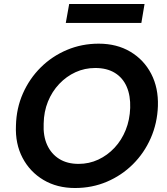

<svg xmlns="http://www.w3.org/2000/svg" viewBox="-20 -931 837 963"><path d="M356 12Q266 12 198 -28.5Q130 -69 93 -139.5Q56 -210 60 -301Q62 -388 95 -462.5Q128 -537 184.5 -593Q241 -649 315.5 -680.5Q390 -712 475 -712Q566 -712 634 -671.5Q702 -631 738.5 -560.5Q775 -490 772 -399Q769 -313 736 -238Q703 -163 646.5 -107Q590 -51 516 -19.5Q442 12 356 12ZM374 -109Q427 -109 473 -130.5Q519 -152 554.5 -190Q590 -228 610.5 -279Q631 -330 633 -390Q635 -451 615.5 -496Q596 -541 556 -565.5Q516 -590 458 -590Q405 -590 359 -569Q313 -548 277 -510Q241 -472 220.5 -421.5Q200 -371 199 -311Q196 -249 216.5 -204Q237 -159 277 -134Q317 -109 374 -109ZM310 -816 327 -911H705L689 -816Z"/></svg>

Font: DM Sans 17pt
Style: Bold Italic
Weight: 700
Italic angle: -10°
Version: Version 4.004;gftools[0.9.30]